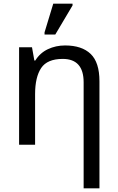

<svg xmlns="http://www.w3.org/2000/svg" viewBox="-20 -796 648 1056"><path d="M440 240V-343Q440 -472 325 -472Q240 -472 206.5 -422Q173 -372 173 -278V0H85V-536H156L169 -463H174Q200 -505 243.5 -525.5Q287 -546 338 -546Q430 -546 478.5 -499.5Q527 -453 527 -349V240ZM225 -606V-618L273 -776H379V-766L284 -606Z"/></svg>

Font: Go Noto Kurrent-Regular
Style: Regular
Weight: 400
Designer: Monotype Design Team
Foundry: Monotype Imaging Inc.
Version: Version 2.012; ttfautohint (v1.8.4.7-5d5b)